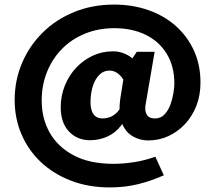

<svg xmlns="http://www.w3.org/2000/svg" viewBox="-20 -632 939 838"><path d="M373 -20Q317 -20 281 -58Q245 -96 245 -164Q245 -214 263 -258.5Q281 -303 312.5 -336.5Q344 -370 385 -389Q426 -408 473 -408Q551 -408 610 -320L537 -247Q523 -284 503 -304Q483 -324 458 -324Q432 -324 413.5 -305.5Q395 -287 385 -255.5Q375 -224 375 -185Q375 -152 388 -133.5Q401 -115 428 -115Q441 -115 456 -119.5Q471 -124 486 -137Q501 -150 513 -175L543 -170Q535 -118 509 -84.5Q483 -51 447.5 -35.5Q412 -20 373 -20ZM478 -612Q559 -612 628.5 -587.5Q698 -563 748.5 -517.5Q799 -472 827 -410Q855 -348 855 -272Q855 -216 837 -170Q819 -124 787 -90Q755 -56 714 -37.5Q673 -19 626 -19Q591 -19 559.5 -37Q528 -55 512 -94.5Q496 -134 505 -201L525 -327L577 -406H655L615 -173Q611 -147 621 -131Q631 -115 656 -115Q682 -115 698.5 -133Q715 -151 724 -176Q733 -201 737 -226.5Q741 -252 741 -267Q741 -343 707.5 -397.5Q674 -452 615 -480.5Q556 -509 479 -509Q409 -509 350.5 -485Q292 -461 250 -418Q208 -375 185 -317.5Q162 -260 162 -193Q162 -115 197 -53Q232 9 301.5 46Q371 83 475 83Q519 83 566.5 75.5Q614 68 658 52L695 133Q639 158 582 172Q525 186 459 186Q366 186 289.5 156.5Q213 127 158 75Q103 23 73.5 -46.5Q44 -116 44 -195Q44 -281 76 -356.5Q108 -432 166 -489.5Q224 -547 303.5 -579.5Q383 -612 478 -612Z"/></svg>

Font: Ysabeau Infant ExtraBold
Style: Regular
Weight: 800
Designer: Christian Thalmann (Catharsis Fonts)
Version: Version 2.001;gftools[0.9.30]; featfreeze: ss01,ss02,lnum